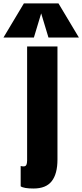

<svg xmlns="http://www.w3.org/2000/svg" viewBox="-101 -1000 475 1106"><path d="M55.2 -732.4H230V-81.1Q230 1.5 197 43.7Q164.1 85.9 92.3 85.9Q36.1 85.9 18.1 73.2Q18.1 73.2 18.1 -43.9Q25.9 -41.5 34.2 -41.5Q46.4 -41.5 50.8 -50Q55.2 -58.6 55.2 -76.2ZM235.8 -980.5 353.5 -783.7H178.2L136.2 -922.9L94.2 -783.7H-81.1L36.6 -980.5Z"/></svg>

Font: Anton
Style: Regular
Weight: 400
Foundry: vernon adams
Version: Version 1.000